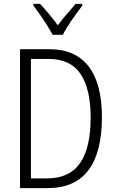

<svg xmlns="http://www.w3.org/2000/svg" viewBox="-20 -967 599 987"><path d="M504 -365Q504 -184 434.5 -92Q365 0 225 0H83V-714H234Q368 -714 436 -625Q504 -536 504 -365ZM446 -362Q446 -510 394 -587Q342 -664 229 -664H139V-50H222Q337 -50 391.5 -128.5Q446 -207 446 -362ZM251 -788Q238 -811 221 -838.5Q204 -866 185.5 -892Q167 -918 152 -938V-947H186Q207 -925 231.5 -895.5Q256 -866 277 -837Q300 -867 321.5 -892.5Q343 -918 369 -947H403V-938Q379 -907 349.5 -864.5Q320 -822 303 -788Z"/></svg>

Font: Noto Sans Gurmukhi UI Condensed Light
Style: Regular
Weight: 300
Width: 3
Designer: Jelle Bosma - Monotype Design Team
Foundry: Monotype Imaging Inc.
Version: Version 2.004; ttfautohint (v1.8.4.7-5d5b)